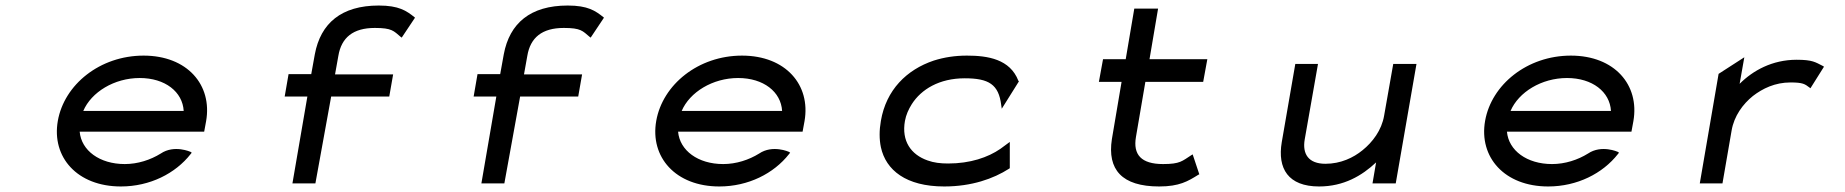

<svg xmlns="http://www.w3.org/2000/svg" viewBox="-20 -663 6668 694"><path d="M718 -187 725 -225C748 -356 657 -462 499 -462C341 -462 212 -357 189 -226C166 -95 259 11 417 11C522 11 614 -36 669 -106L673 -111L669 -114C669 -114 610 -141 561 -108C524 -85 478 -70 431 -70C340 -70 274 -119 268 -187ZM281 -262C310 -330 393 -381 485 -381C577 -381 640 -331 644 -262Z M1478 -601C1449 -624 1422 -643 1349 -643C1214 -643 1139 -579 1118 -467L1105 -395H1023L1009 -314H1091L1037 0H1120L1177 -314H1387L1401 -394H1191L1203 -461C1214 -527 1256 -562 1335 -562C1397 -562 1403 -551 1428 -530L1432 -527L1480 -599Z M2161 -601C2132 -624 2105 -643 2032 -643C1897 -643 1822 -579 1801 -467L1788 -395H1706L1692 -314H1774L1720 0H1803L1860 -314H2070L2084 -394H1874L1886 -461C1897 -527 1939 -562 2018 -562C2080 -562 2086 -551 2111 -530L2115 -527L2163 -599Z M2881 -187 2888 -225C2911 -356 2820 -462 2662 -462C2504 -462 2375 -357 2352 -226C2329 -95 2422 11 2580 11C2685 11 2777 -36 2832 -106L2836 -111L2832 -114C2832 -114 2773 -141 2724 -108C2687 -85 2641 -70 2594 -70C2503 -70 2437 -119 2431 -187ZM2444 -262C2473 -330 2556 -381 2648 -381C2740 -381 2803 -331 2807 -262Z M3601 -270 3663 -369 3661 -371C3631 -449 3551 -462 3475 -462C3432 -462 3393 -456 3355 -444C3257 -411 3183 -338 3164 -226C3158 -192 3158 -160 3164 -131C3182 -48 3255 11 3393 11C3492 11 3571 -17 3627 -53L3630 -55V-150L3596 -125C3551 -94 3487 -72 3407 -72C3379 -72 3355 -75 3333 -83C3273 -104 3238 -153 3251 -226C3255 -248 3264 -268 3276 -287C3310 -340 3375 -380 3467 -380C3554 -380 3590 -358 3599 -283Z M4315 -33 4291 -105 4286 -102C4253 -81 4246 -70 4184 -70C4105 -70 4075 -104 4086 -168L4120 -367H4329L4344 -449H4135L4166 -632H4080L4049 -449H3967L3952 -367H4034L3999 -160C3982 -50 4035 11 4170 11C4243 11 4274 -8 4311 -31Z M4613 -149C4597 -54 4636 11 4748 11C4837 11 4903 -28 4954 -76L4941 0H5025L5100 -432H5016L4983 -245C4974 -192 4941 -149 4905 -120C4872 -93 4826 -71 4771 -71C4709 -71 4687 -107 4696 -159L4744 -432H4662Z M5877 -187 5884 -225C5907 -356 5816 -462 5658 -462C5500 -462 5371 -357 5348 -226C5325 -95 5418 11 5576 11C5681 11 5773 -36 5828 -106L5832 -111L5828 -114C5828 -114 5769 -141 5720 -108C5683 -85 5637 -70 5590 -70C5499 -70 5433 -119 5427 -187ZM5440 -262C5469 -330 5552 -381 5644 -381C5736 -381 5799 -331 5803 -262Z M6568 -425C6542 -438 6532 -447 6474 -447C6386 -447 6316 -408 6268 -360L6285 -456L6192 -396L6124 0H6206L6239 -191C6248 -244 6280 -287 6316 -316C6351 -343 6396 -365 6452 -365C6497 -365 6504 -359 6520 -347L6524 -344L6573 -422Z"/></svg>

Font: Charger Monospace
Style: Regular
Weight: 400
Designer: Jasper
Foundry: Cannot Into Space Fonts
Version: Version 0.980